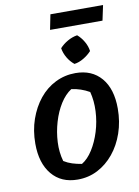

<svg xmlns="http://www.w3.org/2000/svg" viewBox="-91 -870 679 941"><g transform="rotate(-10 249.0 -399.5)"><path d="M219 11Q137 11 90.5 -45Q44 -101 44 -198Q44 -263 63.5 -319Q83 -375 117 -417Q151 -459 197.5 -482Q244 -505 297 -505Q379 -505 425.5 -450.5Q472 -396 472 -298Q472 -233 452.5 -176.5Q433 -120 398.5 -78Q364 -36 318.5 -12.5Q273 11 219 11ZM252 -61Q282 -79 306 -117Q330 -155 345 -203.5Q360 -252 362.5 -304Q365 -356 353 -401Q332 -413 310 -420.5Q288 -428 264 -431Q233 -411 209 -373Q185 -335 170.5 -286Q156 -237 153.5 -186.5Q151 -136 164 -91Q183 -79 205 -72Q227 -65 252 -61ZM212 -735 227 -810H489L473 -735ZM338 -686Q357 -670 370.5 -646.5Q384 -623 387 -599Q371 -581 347.5 -567Q324 -553 301 -550Q281 -566 267.5 -589Q254 -612 250 -637Q266 -655 289.5 -668.5Q313 -682 338 -686Z"/></g></svg>

Font: Piazzolla Thin
Style: Bold Italic
Weight: 700
Italic angle: -11.3°
Version: Version 2.005